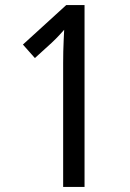

<svg xmlns="http://www.w3.org/2000/svg" viewBox="-20 -734 512 754"><path d="M312 0H228V-486Q228 -510 228.5 -531.5Q229 -553 230 -574.5Q231 -596 232 -617Q223 -607 212 -595Q201 -583 183 -566L117 -506L70 -559L240 -714H312Z"/></svg>

Font: Noto Sans Khmer Condensed
Style: Regular
Weight: 400
Width: 3
Designer: Danh Hong and the Monotype Design Team
Foundry: Monotype Imaging Inc.
Version: Version 2.004